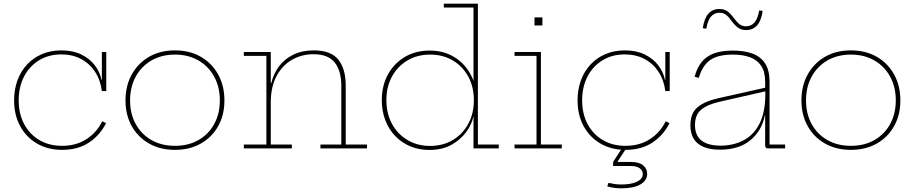

<svg xmlns="http://www.w3.org/2000/svg" viewBox="-20 -810 4990 1048"><path d="M319 8Q241 8 182 -26.5Q123 -61 90 -121.8Q57 -182.5 57 -262Q57 -322 75.5 -372Q94 -422 128.2 -458.5Q162.5 -495 210 -515Q257.5 -535 315 -535Q377 -535 422.8 -513Q468.5 -491 496.8 -454.5Q525 -418 534 -374H542L536 -313Q528.5 -373 499 -418Q469.5 -463 422.5 -488Q375.5 -513 315 -513Q245.5 -513 193 -480.8Q140.5 -448.5 111.2 -392Q82 -335.5 82 -262Q82 -189 111.8 -133Q141.5 -77 194.8 -45.5Q248 -14 319 -14Q395 -14 451.5 -50.2Q508 -86.5 538 -148L559 -138Q525.5 -71.5 465.5 -31.8Q405.5 8 319 8ZM536 -313V-526H560V-313Z M935 8Q854.5 8 793.8 -26.5Q733 -61 699 -121.8Q665 -182.5 665 -262Q665 -341.5 699 -403.2Q733 -465 793.8 -500Q854.5 -535 935 -535Q1015.5 -535 1076.2 -500Q1137 -465 1171 -403.2Q1205 -341.5 1205 -262Q1205 -182.5 1171 -121.8Q1137 -61 1076.2 -26.5Q1015.5 8 935 8ZM935 -14Q1008 -14 1063.2 -45.5Q1118.5 -77 1149.2 -133Q1180 -189 1180 -262Q1180 -335 1149.2 -391.5Q1118.5 -448 1063.2 -480Q1008 -512 935 -512Q862 -512 806.8 -480Q751.5 -448 720.8 -391.5Q690 -335 690 -262Q690 -189 720.8 -133Q751.5 -77 806.8 -45.5Q862 -14 935 -14Z M1458 -21H1573V0H1311V-21H1434V-505H1311V-526H1458ZM1843 -21V-342Q1843 -422.5 1807.5 -468.2Q1772 -514 1691 -514Q1627 -514 1574 -483.8Q1521 -453.5 1489.5 -394.8Q1458 -336 1458 -251L1451 -357H1461Q1473 -408 1503.2 -448.2Q1533.5 -488.5 1581.2 -511.8Q1629 -535 1693 -535Q1787 -535 1827 -484.2Q1867 -433.5 1867 -344V-21H1983V0H1729V-21Z M2564.5 0V-212L2566.5 -234V-286L2564.5 -322V-769H2402.5V-790H2588.5V-21H2702.5V0ZM2325.5 -534Q2399 -534 2455.8 -500.8Q2512.5 -467.5 2546 -408.8Q2579.5 -350 2582.5 -273L2566.5 -263Q2566.5 -335.5 2536.2 -391.5Q2506 -447.5 2452 -479.8Q2398 -512 2327.5 -512Q2257.5 -512 2203.5 -479.8Q2149.5 -447.5 2119.2 -391.5Q2089 -335.5 2089 -263Q2089 -190.5 2119.5 -134.2Q2150 -78 2204 -45.8Q2258 -13.5 2327.5 -13.5Q2398 -13.5 2451.8 -45.8Q2505.5 -78 2536 -134.2Q2566.5 -190.5 2566.5 -263L2569.5 -173H2563.5Q2556 -133.5 2526 -91.2Q2496 -49 2445.2 -20.2Q2394.5 8.5 2323 8.5Q2266.5 8.5 2219 -11.5Q2171.5 -31.5 2136.8 -68Q2102 -104.5 2083 -154.2Q2064 -204 2064 -263Q2064 -342 2097.2 -403Q2130.5 -464 2189.5 -499Q2248.5 -534 2325.5 -534Z M2932.5 -21H3046.5V0H2788.5V-21H2908.5V-505H2788.5V-526H2932.5ZM2897.5 -715H2940.5V-671H2897.5Z M3394.5 8Q3316.5 8 3257.5 -26.5Q3198.5 -61 3165.5 -121.8Q3132.5 -182.5 3132.5 -262Q3132.5 -322 3151 -372Q3169.5 -422 3203.8 -458.5Q3238 -495 3285.5 -515Q3333 -535 3390.5 -535Q3452.5 -535 3498.2 -513Q3544 -491 3572.2 -454.5Q3600.5 -418 3609.5 -374H3617.5L3611.5 -313Q3604 -373 3574.5 -418Q3545 -463 3498 -488Q3451 -513 3390.5 -513Q3321 -513 3268.5 -480.8Q3216 -448.5 3186.8 -392Q3157.5 -335.5 3157.5 -262Q3157.5 -189 3187.2 -133Q3217 -77 3270.2 -45.5Q3323.5 -14 3394.5 -14Q3470.5 -14 3527 -50.2Q3583.5 -86.5 3613.5 -148L3634.5 -138Q3601 -71.5 3541 -31.8Q3481 8 3394.5 8ZM3611.5 -313V-526H3635.5V-313ZM3301.5 188Q3316 191.5 3333 194.2Q3350 197 3371.5 197Q3425 197 3456.8 182Q3488.5 167 3488.5 140Q3488.5 121 3472 108.5Q3455.5 96 3421.5 96H3326.5V74H3422.5Q3468.5 74 3490.5 92.5Q3512.5 111 3512.5 139Q3512.5 175 3475.8 196.5Q3439 218 3371.5 218Q3349 218 3329.8 215Q3310.5 212 3294.5 207ZM3374.5 0H3398.5L3349.5 74H3326.5Z M4171.5 0Q4164 0 4160.2 -4.5Q4156.5 -9 4156.5 -17V-231L4158.5 -241L4157.5 -299L4156.5 -320V-363Q4156.5 -418.5 4134.5 -451Q4112.5 -483.5 4073 -497.8Q4033.5 -512 3980.5 -512Q3896.5 -512 3854.5 -480.8Q3812.5 -449.5 3794.5 -385L3771.5 -391Q3784 -439 3809.2 -470.8Q3834.5 -502.5 3876.2 -518.2Q3918 -534 3980.5 -534Q4042.5 -534 4087.2 -517.5Q4132 -501 4156.2 -463.8Q4180.5 -426.5 4180.5 -364V-21H4265.5V0ZM3910.5 7Q3831 7 3789.8 -26.2Q3748.5 -59.5 3748.5 -127Q3748.5 -192.5 3788 -225.2Q3827.5 -258 3905.5 -275L4164.5 -333V-313L3909.5 -255Q3842 -240 3807.8 -211.8Q3773.5 -183.5 3773.5 -128Q3773.5 -70.5 3809 -42.8Q3844.5 -15 3913.5 -15Q3981 -15 4036.5 -43Q4092 -71 4124.8 -133.5Q4157.5 -196 4157.5 -299L4163.5 -180H4154.5Q4139 -97.5 4076.5 -45.2Q4014 7 3910.5 7ZM4124 -753 4143 -750.5Q4135 -696 4112 -671Q4089 -646 4052.5 -646Q4026.5 -646 4009 -658.5Q3991.5 -671 3973.5 -695.5Q3956.5 -719 3942.2 -729.8Q3928 -740.5 3907.5 -740.5Q3879.5 -740.5 3861.2 -720Q3843 -699.5 3835.5 -653.5L3816 -656Q3824 -710.5 3847 -735.8Q3870 -761 3906.5 -761Q3933 -761 3950.2 -748.5Q3967.5 -736 3986 -711Q4003 -688 4017.2 -677.2Q4031.5 -666.5 4052 -666.5Q4080 -666.5 4098 -687Q4116 -707.5 4124 -753Z M4624.5 8Q4544 8 4483.2 -26.5Q4422.5 -61 4388.5 -121.8Q4354.5 -182.5 4354.5 -262Q4354.5 -341.5 4388.5 -403.2Q4422.5 -465 4483.2 -500Q4544 -535 4624.5 -535Q4705 -535 4765.8 -500Q4826.5 -465 4860.5 -403.2Q4894.5 -341.5 4894.5 -262Q4894.5 -182.5 4860.5 -121.8Q4826.5 -61 4765.8 -26.5Q4705 8 4624.5 8ZM4624.5 -14Q4697.5 -14 4752.8 -45.5Q4808 -77 4838.8 -133Q4869.5 -189 4869.5 -262Q4869.5 -335 4838.8 -391.5Q4808 -448 4752.8 -480Q4697.5 -512 4624.5 -512Q4551.5 -512 4496.2 -480Q4441 -448 4410.2 -391.5Q4379.5 -335 4379.5 -262Q4379.5 -189 4410.2 -133Q4441 -77 4496.2 -45.5Q4551.5 -14 4624.5 -14Z"/></svg>

Font: Hepta Slab ExtraLight
Style: Regular
Weight: 200
Designer: Michael LaGattuta
Foundry: Michael LaGattuta
Version: Version 1.100